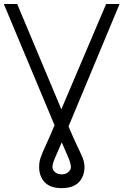

<svg xmlns="http://www.w3.org/2000/svg" viewBox="-20 -752 634 985"><path d="M-0.4 -731.5H68.2L294.7 -191.4L524.5 -731.5H593.4L331.7 -103.7L332 -102.6Q358.3 -39.8 376.4 -2.7Q394.5 34.4 403.9 57.9Q413.4 81.3 413.4 103.7Q413.4 153.1 384.1 183.1Q354.8 213.1 296.5 213.1Q238.3 213.1 209.5 183.1Q180.8 153.1 180.8 103.7Q180.8 79.2 188.7 55.8Q196.7 32.3 213.6 -3.9Q230.5 -40.1 257.1 -102.6L259.9 -109.4ZM296.9 -21.7Q275.2 28.4 262.3 57.9Q249.3 87.4 248.9 105.5Q249.3 120.4 262.8 131.6Q276.3 142.8 296.5 142.4Q316.4 142.8 329.9 131.2Q343.4 119.7 343.8 105.5Q343.4 87 331.5 58.4Q319.6 29.8 296.9 -21.7Z"/></svg>

Font: Inter UI Light
Style: Regular
Weight: 300
Designer: Rasmus Andersson
Foundry: rsms
Version: 3.2;8d6f07862